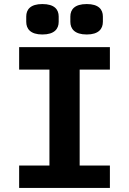

<svg xmlns="http://www.w3.org/2000/svg" viewBox="-20 -932 640 952"><path d="M524.9 0V-111.2H375V-587H524.9V-698.2H74.9V-587H225.1V-111.2H74.9V0ZM110.1 -823.9C110.1 -789.1 131 -761 190 -761C250 -761 271 -789.1 271 -823.9V-850.1C271 -884.9 250 -911.9 190 -911.9C131 -911.9 110.1 -884.9 110.1 -850.1ZM328.8 -823.9C328.8 -789.1 350.1 -761 410.2 -761C469.1 -761 490.1 -789.1 490.1 -823.9V-850.1C490.1 -884.9 469.1 -911.9 410.2 -911.9C350.1 -911.9 328.8 -884.9 328.8 -850.1Z"/></svg>

Font: Margiela Mono Bold
Style: Regular
Weight: 700
Designer: Mike Abbink, Paul van der Laan, Pieter van Rosmalen
Foundry: Bold Monday
Version: Version 2.003 2021